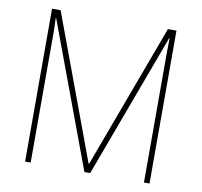

<svg xmlns="http://www.w3.org/2000/svg" viewBox="-79 -799 928 883"><g transform="rotate(10 384.5 -357.0)"><path d="M371 0 120 -675H118Q119 -654 119.5 -639Q120 -624 120 -612.5Q120 -601 120 -590V0H94V-714H134L383 -42H386L635 -714H675V0H649V-592Q649 -600 649 -611Q649 -622 649.5 -637.5Q650 -653 650 -674H648L398 0Z"/></g></svg>

Font: Noto Sans Khmer SemiCondensed Thin
Style: Regular
Weight: 250
Width: 4
Designer: Danh Hong and the Monotype Design Team
Foundry: Monotype Imaging Inc.
Version: Version 2.004